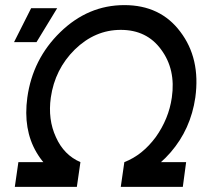

<svg xmlns="http://www.w3.org/2000/svg" viewBox="-20 -732 789 752"><path d="M35 -567H123L204 -700H102ZM467 -712Q325 -712 216 -606Q108 -501 87 -350Q70 -225 123 -135Q177 -43 282 -13L295 -97Q230 -125 199 -195Q167 -264 179 -350Q195 -461 273 -538Q352 -615 453 -615Q555 -615 611 -538Q640 -499 650.5 -452Q661 -405 653 -350Q647 -308 631 -269Q615 -230 590 -195Q564 -160 533.5 -135.5Q503 -111 467 -97L455 -13Q513 -29 561 -59.5Q609 -90 648 -135Q727 -226 745 -350Q766 -503 686 -608Q608 -712 467 -712ZM52 -97 38 0H281L295 -97ZM467 -97 453 0H696L709 -97Z"/></svg>

Font: Unageo
Style: Medium-Italic
Weight: 500
Designer: Richard Sepsi
Foundry: Richard Sepsi
Version: Version 2.000